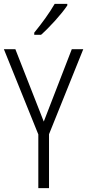

<svg xmlns="http://www.w3.org/2000/svg" viewBox="-20 -1060 448 987"><path d="M326 -1032V-1040H261C234 -993 196 -941 156 -892V-881H191C234 -919 297 -988 326 -1032ZM205 -435 59 -807H0L177 -369V-93H232V-370L408 -807H349Z"/></svg>

Font: Noto Sans Kannada UI Condensed Light
Style: Regular
Weight: 300
Width: 3
Designer: Jelle Bosma - Monotype Design Team
Foundry: Monotype Imaging Inc.
Version: Version 2.005